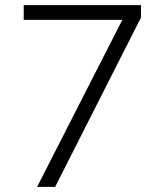

<svg xmlns="http://www.w3.org/2000/svg" viewBox="-20 -725 640 745"><path d="M124 0 472 -682 473 -648H72V-705H527V-657L194 0Z"/></svg>

Font: Nunito Sans 11pt Light
Style: Regular
Weight: 300
Version: Version 3.101;gftools[0.9.27]